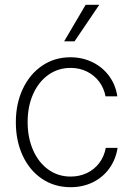

<svg xmlns="http://www.w3.org/2000/svg" viewBox="-20 -780 561 811"><path d="M46.9 -263.7Q46.9 -341.8 76.2 -404.3Q105.5 -466.8 158 -502.4Q210.4 -538.1 277.3 -538.1Q328.1 -538.1 370.6 -517.3Q413.1 -496.6 440.7 -459.2Q468.3 -421.9 475.6 -373H425.8Q419.4 -407.2 399.2 -434.6Q378.9 -461.9 347.7 -477.5Q316.4 -493.2 278.3 -493.2Q225.6 -493.2 184.3 -463.9Q143.1 -434.6 119.9 -382.6Q96.7 -330.6 96.7 -264.6Q96.7 -198.7 119.6 -146.2Q142.6 -93.8 183.8 -64Q225.1 -34.2 278.3 -34.2Q315.9 -34.2 347.2 -49.1Q378.4 -64 399.2 -91.3Q419.9 -118.7 426.8 -155.3H476.6Q469.2 -106.9 442.1 -69.1Q415 -31.2 372.6 -10.3Q330.1 10.7 278.3 10.7Q210 10.7 157.5 -24.7Q105 -60.1 75.9 -122.6Q46.9 -185.1 46.9 -263.7ZM341.8 -759.8H399.4L294.9 -605.5H251Z"/></svg>

Font: Pretendard Std ExtraLight
Style: Regular
Weight: 200
Designer: Base glyphs from Inter by Rasmus Andersson; Hangeul glyphs from Noto Sans CJK(Source Han Sans) by Jang Soo-young and Kan
Foundry: Kil Hyung-jin
Version: Version 1.309